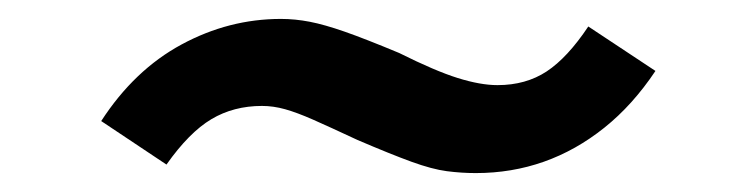

<svg xmlns="http://www.w3.org/2000/svg" viewBox="-20 -387 788 203"><path d="M483 -204Q468 -204 452.5 -206Q437 -208 415 -216Q393 -224 358 -239Q328 -253 311 -260.5Q294 -268 281.5 -271.5Q269 -275 257 -275Q227 -275 203.5 -261Q180 -247 156 -213L87 -259Q122 -313 172 -340Q222 -367 277 -367Q292 -367 307.5 -364Q323 -361 344.5 -353.5Q366 -346 402 -331Q440 -312 464 -304.5Q488 -297 506 -297Q536 -297 558 -311.5Q580 -326 602 -359L673 -312Q649 -276 619 -252Q589 -228 555 -216Q521 -204 483 -204Z"/></svg>

Font: Nunito Sans 7pt Expanded
Style: Bold Italic
Weight: 700
Width: 7
Italic angle: -9°
Designer: Vernon Adams
Foundry: Vernon Adams
Version: Version 3.101;gftools[0.9.27]